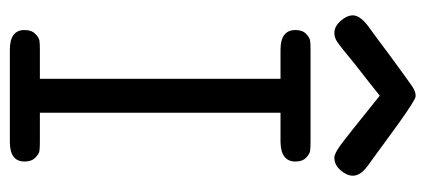

<svg xmlns="http://www.w3.org/2000/svg" viewBox="-257 -607 864 390"><g transform="rotate(90 175.0 -412.0)"><path d="M11.2 -696.8Q11.2 -710.9 32.2 -727.1Q57.1 -745.1 92.8 -772Q146 -811 156 -817.6Q166 -824.2 173.8 -824.2H175.8Q182.6 -824.2 232.9 -788.1Q279.8 -753.9 317.9 -726.1Q336.9 -711.9 336.9 -696.8Q336.9 -684.6 325.9 -671.9Q314.9 -659.2 300.8 -659.2H299.8Q292 -659.2 274.9 -671.6Q257.8 -684.1 174.8 -751H173.8Q147.9 -730 111.8 -702.1Q72.8 -669.9 64.5 -664.6Q56.2 -659.2 46.9 -659.2Q33.7 -659.2 22.5 -671.9Q11.2 -684.6 11.2 -696.8ZM41 -29.8Q41 -43.9 48.6 -51.5Q56.2 -59.1 62.5 -60.1Q68.8 -61 81.1 -61H140.1V-549.8H81.1Q41 -549.8 41 -580.1Q41 -594.2 48.6 -601.6Q56.2 -608.9 62.5 -609.9Q68.8 -610.8 81.1 -610.8H268.1Q280.3 -610.8 286.6 -609.9Q293 -608.9 300.5 -601.6Q308.1 -594.2 308.1 -580.1Q308.1 -550.3 268.1 -549.8H209V-61H268.1Q280.3 -61 286.6 -60.1Q293 -59.1 300.5 -51.5Q308.1 -43.9 308.1 -29.8Q308.1 0 268.1 0H81.1Q41 0 41 -29.8Z"/></g></svg>

Font: CMU Typewriter Text Variable Width
Style: Medium
Weight: 500
Version: Version 0.7.0